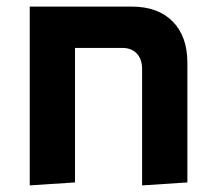

<svg xmlns="http://www.w3.org/2000/svg" viewBox="-20 -556 645 581"><path d="M70 -536H379Q458 -536 502.5 -491Q547 -446 547 -366V-4L410 5V-347Q410 -377 394 -394Q378 -411 350 -411H207V-4L70 5Z"/></svg>

Font: Secular One
Style: Regular
Weight: 400
Designer: Michal Sahar
Foundry: Hagilda
Version: Version 1.000